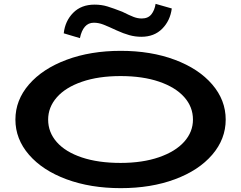

<svg xmlns="http://www.w3.org/2000/svg" viewBox="-20 -964 1252 997"><path d="M60 -343Q60 -444 130.5 -525.5Q201 -607 325.5 -653.5Q450 -700 607 -700Q764 -700 888 -653.5Q1012 -607 1082 -525.5Q1152 -444 1152 -343Q1152 -242 1082 -160.5Q1012 -79 888 -33Q764 13 607 13Q450 13 325.5 -33Q201 -79 130.5 -160.5Q60 -242 60 -343ZM982 -343Q982 -409 936.5 -460Q891 -511 806 -540Q721 -569 606 -569Q491 -569 405.5 -539.5Q320 -510 275 -458.5Q230 -407 230 -343Q230 -277 275 -226Q320 -175 405 -146.5Q490 -118 606 -118Q720 -118 805.5 -147.5Q891 -177 936.5 -228Q982 -279 982 -343ZM586 -806Q541 -827 516.5 -836.5Q492 -846 467 -846Q439 -846 421 -825.5Q403 -805 395 -766L311 -791Q318 -855 360 -897.5Q402 -940 471 -940Q507 -940 538 -930.5Q569 -921 615 -903Q653 -884 674 -876Q695 -868 716 -868Q749 -868 766 -889.5Q783 -911 788 -944L872 -920Q864 -857 822.5 -815Q781 -773 714 -773Q682 -773 651.5 -781.5Q621 -790 586 -806Z"/></svg>

Font: BioRhyme Expanded ExtraBold
Style: Regular
Weight: 800
Width: 7
Designer: Aoife Mooney
Foundry: Aoife Mooney Type
Version: Version 1.000